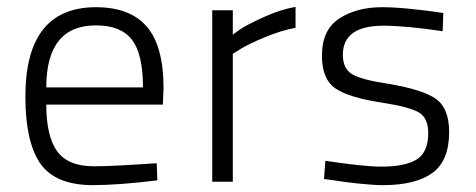

<svg xmlns="http://www.w3.org/2000/svg" viewBox="-20 -530 1388 560"><path d="M254 -45Q286 -45 332 -47.5Q378 -50 408 -52L437 -54L439 -4Q326 10 248 10Q140 9 97 -54Q54 -117 54 -248Q54 -509 260 -509Q359 -509 408 -452.5Q457 -396 457 -273L455 -225H115Q115 -133 146.5 -89Q178 -45 254 -45ZM115 -275H397Q397 -373 364.5 -414.5Q332 -456 260 -456Q115 -456 115 -275Z M599 0V-500H659V-429Q668 -436 684.5 -447Q701 -458 749 -480Q797 -502 842 -510V-449Q800 -441 754 -422Q708 -403 683 -388L659 -373V0Z M1273 -492 1271 -439Q1163 -455 1098 -455Q980 -455 980 -370Q980 -331 1005.5 -314.5Q1031 -298 1110 -286Q1213 -269 1251.5 -241.5Q1290 -214 1290 -145Q1290 -61 1241 -25.5Q1192 10 1097 10Q1070 10 1027 5.5Q984 1 954 -4L925 -8L929 -61Q1041 -44 1092 -44Q1162 -44 1195.5 -65Q1229 -86 1229 -142Q1229 -185 1202.5 -201.5Q1176 -218 1092 -231Q995 -246 957 -273Q919 -300 919 -368Q919 -443 969.5 -476Q1020 -509 1095 -509Q1129 -509 1173.5 -504.5Q1218 -500 1246 -496Z"/></svg>

Font: TitilliumText22L Lt
Style: Thin
Weight: 300
Designer: Campivisivi
Foundry: Campivisivi
Version: 1.000